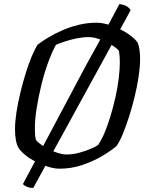

<svg xmlns="http://www.w3.org/2000/svg" viewBox="-20 -832 719 947"><path d="M144 95Q125 95 111.5 88.5Q98 82 93 76L406 -513Q436 -566 467 -623Q498 -680 525.5 -730.5Q553 -781 569 -812Q594 -809 608 -799Q622 -789 624 -781ZM274 0Q248 0 217.5 -9.5Q187 -19 158 -33.5Q129 -48 106.5 -66Q84 -84 73 -100Q63 -116 58.5 -140Q54 -164 54 -195Q54 -231 61 -277Q68 -323 80 -373Q92 -423 106.5 -470Q121 -517 136.5 -554Q152 -591 166 -612Q188 -629 219 -647.5Q250 -666 287.5 -682.5Q325 -699 368 -709.5Q411 -720 457 -720Q481 -720 511 -711.5Q541 -703 570 -689Q599 -675 622.5 -657.5Q646 -640 658 -623Q665 -608 668 -586.5Q671 -565 671 -541Q671 -504 664 -456Q657 -408 644.5 -356.5Q632 -305 616.5 -256.5Q601 -208 585 -169.5Q569 -131 554 -111Q527 -88 483 -62Q439 -36 385.5 -18Q332 0 274 0ZM308 -70Q339 -70 370.5 -78.5Q402 -87 427.5 -98Q453 -109 464 -117Q481 -142 496.5 -179Q512 -216 525.5 -261Q539 -306 549.5 -353Q560 -400 565.5 -444.5Q571 -489 571 -525Q571 -539 570 -553.5Q569 -568 567 -579Q565 -586 549.5 -597.5Q534 -609 511.5 -621Q489 -633 463.5 -641Q438 -649 417 -649Q389 -649 359.5 -643Q330 -637 303.5 -628.5Q277 -620 256 -611Q237 -577 218 -525.5Q199 -474 184.5 -415Q170 -356 161 -299.5Q152 -243 152 -198Q152 -181 153 -167.5Q154 -154 157 -143Q164 -132 181.5 -119.5Q199 -107 221.5 -95.5Q244 -84 267 -77Q290 -70 308 -70Z"/></svg>

Font: Texturina 12pt Medium
Style: Italic
Weight: 500
Italic angle: -11°
Designer: Guillermo Torres Carreño
Foundry: Omnibus-Type
Version: Version 1.002